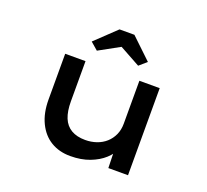

<svg xmlns="http://www.w3.org/2000/svg" viewBox="-130 -922 1179 1092"><g transform="rotate(20 459.5 -376.5)"><path d="M397 10Q330 10 279.5 -20.5Q229 -51 200.5 -110Q172 -169 172 -250V-527H295V-284Q295 -224 311 -184.5Q327 -145 361 -125Q395 -105 446 -105Q482 -105 514 -116Q546 -127 570 -148.5Q594 -170 607.5 -200Q621 -230 621 -267V-527H744V0H625L622 -110L644 -122Q632 -90 598.5 -59.5Q565 -29 514 -9.5Q463 10 397 10ZM335 -605 290 -644 415 -763H505L630 -644L585 -605L445 -682H475Z"/></g></svg>

Font: Lexend Tera Medium
Style: Regular
Weight: 500
Designer: Bonnie Shaver-Troup, Thomas Jockin
Foundry: Lexend
Version: Version 1.007